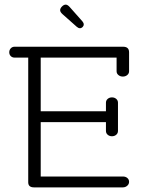

<svg xmlns="http://www.w3.org/2000/svg" viewBox="-20 -810 620 830"><path d="M43 -608H512Q538 -608 538 -584V-502Q538 -492 530 -485.5Q522 -479 511 -479Q500 -479 492 -485.5Q484 -492 484 -502V-561H156V-329H438V-366Q438 -376 445.5 -382.5Q453 -389 464 -389Q475 -389 482.5 -382.5Q490 -376 490 -366V-244Q490 -234 482.5 -227.5Q475 -221 464 -221Q453 -221 445.5 -227.5Q438 -234 438 -244V-282H156V-47H511Q523 -47 530.5 -40.5Q538 -34 538 -24Q538 -14 530 -7Q522 0 511 0H127Q102 0 102 -22V-561H43Q33 -561 26.5 -567.5Q20 -574 20 -584Q20 -594 26.5 -601Q33 -608 43 -608ZM336 -718Q342 -711 342 -704.5Q342 -698 337 -693Q332 -688 325.5 -688Q319 -688 312 -694L250 -749Q240 -758 240 -766Q240 -774 248 -782Q256 -790 264 -790Q272 -790 281 -780Z"/></svg>

Font: Flamenco
Style: Regular
Weight: 400
Designer: Luciano Vergara
Foundry: Luciano Vergara
Version: Version 1.003